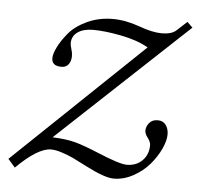

<svg xmlns="http://www.w3.org/2000/svg" viewBox="-82 -498 576 552"><g transform="rotate(5 206.0 -222.5)"><path d="M408.7 -128.9Q408.7 -110.4 397.5 -86.4Q386.2 -62.5 367.7 -40.8Q349.1 -19 321.5 -3.9Q293.9 11.2 265.1 11.2Q239.7 11.2 185.5 -16.6Q158.2 -30.8 143.8 -37.6Q129.4 -44.4 110.8 -50.5Q92.3 -56.6 79.1 -56.6Q41 -56.6 -20.5 4.4L-41 -19L329.6 -373Q298.8 -391.1 251.2 -400.4Q203.6 -409.7 169.9 -409.7Q141.1 -409.7 124.8 -397.9Q108.4 -386.2 108.4 -365.7Q108.4 -359.9 111.8 -349.1Q115.2 -338.4 115.2 -329.6Q115.2 -314.9 108.2 -305.4Q101.1 -295.9 87.4 -295.9Q59.6 -295.9 59.6 -318.4Q59.6 -330.6 69.1 -350.1Q78.6 -369.6 96.9 -391.8Q115.2 -414.1 148.9 -429.9Q182.6 -445.8 223.6 -445.8Q260.3 -445.8 300.8 -431.2Q339.4 -417 366.7 -417Q395.5 -417 408.7 -429.7L437.5 -456.1L453.1 -440.9L80.1 -91.8Q119.6 -90.3 145.8 -83.3Q171.9 -76.2 212.9 -59.1Q278.3 -31.7 299.3 -31.7Q326.7 -31.7 344 -49.1Q361.3 -66.4 361.3 -93.3Q361.3 -103 352.8 -114Q344.2 -125 344.2 -134.3Q344.2 -146 352.8 -156.5Q361.3 -167 377 -167Q392.6 -167 400.6 -156Q408.7 -145 408.7 -128.9Z"/></g></svg>

Font: Elstob ExtraLight
Style: Italic
Weight: 200
Italic angle: -20°
Designer: Peter S. Baker
Version: Version 1.015